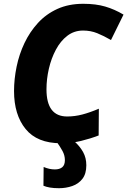

<svg xmlns="http://www.w3.org/2000/svg" viewBox="-20 -745 671 1012"><path d="M301 10Q176 10 115 -65Q54 -140 54 -265Q54 -328 67.5 -393.5Q81 -459 109 -518Q137 -577 180 -624Q223 -671 282.5 -698Q342 -725 419 -725Q485 -725 534.5 -710.5Q584 -696 631 -668L565 -534Q527 -556 492.5 -570Q458 -584 418 -584Q371 -584 335 -556.5Q299 -529 274.5 -483Q250 -437 237.5 -382.5Q225 -328 225 -274Q225 -131 334 -131Q374 -131 414 -141.5Q454 -152 501 -172L500 -31Q456 -14 406.5 -2Q357 10 301 10ZM291 247Q263 247 243 243.5Q223 240 209 234L210 135Q240 148 269 148Q294 148 308 136.5Q322 125 322 99Q322 74 309.5 51Q297 28 277 0H372Q401 26 418 56.5Q435 87 435 126Q435 171 414.5 197.5Q394 224 361 235.5Q328 247 291 247Z"/></svg>

Font: Noto Sans Disp ExtBd
Style: Italic
Weight: 800
Italic angle: -12°
Designer: Monotype Design Team
Foundry: Monotype Imaging Inc.
Version: Version 2.000;GOOG;noto-source:20170915:90ef993387c0